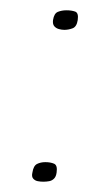

<svg xmlns="http://www.w3.org/2000/svg" viewBox="-20 -353 216 373"><path d="M43 -18Q45 -31 52 -34.5Q59 -38 68 -38Q78 -38 85 -35Q92 -32 90 -18Q89 -10 85 -6Q81 -2 75.5 -1Q70 0 64 0Q59 0 53.5 -1Q48 -2 44.5 -6Q41 -10 43 -18ZM83 -314Q85 -327 92.5 -330Q100 -333 109 -333Q119 -333 126 -330.5Q133 -328 131 -314Q129 -301 121 -298Q113 -295 105 -295Q100 -295 94.5 -296.5Q89 -298 85.5 -302Q82 -306 83 -314Z"/></svg>

Font: Genos Thin ExtraLight
Style: Italic
Weight: 250
Italic angle: -8°
Version: Version 1.010